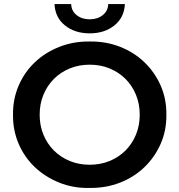

<svg xmlns="http://www.w3.org/2000/svg" viewBox="-20 -914 882 944"><path d="M44 -350Q43 -426 71.5 -492.5Q100 -559 151 -607.5Q202 -656 271.5 -683.5Q341 -711 421 -710Q501 -711 570 -684Q639 -657 690 -608Q741 -559 770 -493Q799 -427 798 -350Q799 -273 770 -207Q741 -141 690 -92Q639 -43 570 -16Q501 11 421 10Q341 12 271.5 -16Q202 -44 151 -92.5Q100 -141 71.5 -207.5Q43 -274 44 -350ZM667 -350Q667 -403 648.5 -448Q630 -493 597 -526Q564 -559 519 -577.5Q474 -596 421 -596Q368 -596 323 -577.5Q278 -559 245 -526Q212 -493 193.5 -448Q175 -403 175 -350Q175 -297 193.5 -252Q212 -207 245 -174Q278 -141 323 -122.5Q368 -104 421 -104Q474 -104 519 -122.5Q564 -141 597 -174Q630 -207 648.5 -252Q667 -297 667 -350ZM248 -894H330Q331 -860 357 -839.5Q383 -819 421 -819Q459 -819 485 -839.5Q511 -860 512 -894H594Q591 -828 542.5 -789Q494 -750 421 -750Q348 -750 299.5 -789Q251 -828 248 -894Z"/></svg>

Font: CMG Sans SemiBold
Style: Regular
Weight: 600
Designer: Julieta Ulanovsky
Foundry: Julieta Ulanovsky
Version: Version 7.200